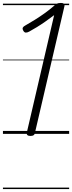

<svg xmlns="http://www.w3.org/2000/svg" viewBox="-20 -910 490 1305"><path d="M186 14Q172 14 166 8Q160 2 162 -8L348 -807Q319 -785 289 -764Q259 -743 230.5 -725.5Q202 -708 178 -695Q165 -688 155 -688.5Q145 -689 138 -702Q131 -715 135.5 -723Q140 -731 154 -738Q184 -755 217 -775.5Q250 -796 283.5 -820Q317 -844 347 -870Q356 -879 363 -883Q370 -887 377 -888.5Q384 -890 394 -890Q408 -890 414 -885Q420 -880 418 -868L217 -5Q215 5 208 9.5Q201 14 186 14ZM0 365H450V375H0ZM0 -20H450V0H0ZM0 -505H450V-500H0ZM0 -885H450V-875H0Z"/></svg>

Font: Playwrite AT Guides
Style: Italic
Weight: 400
Italic angle: -13.0072°
Designer: Veronika Burian, José Scaglione
Foundry: TypeTogether
Version: Version 1.002